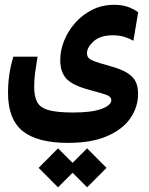

<svg xmlns="http://www.w3.org/2000/svg" viewBox="-20 -423 626 806"><path d="M266.1 176.8Q136.7 176.8 75.2 127.2Q13.7 77.6 13.7 -32.7Q13.7 -70.3 18.8 -107.7Q23.9 -145 36.1 -185.1H137.7Q131.3 -143.6 127.4 -117.4Q123.5 -91.3 123.5 -58.1Q123.5 -17.1 136.5 6.3Q149.4 29.8 185.1 39.6Q220.7 49.3 287.6 49.3Q366.2 49.3 406.7 33.9Q447.3 18.6 447.3 -2.4Q447.3 -16.6 428 -24.2Q408.7 -31.7 359.4 -44.4Q285.2 -64 259 -92.3Q232.9 -120.6 232.9 -170.4Q232.9 -211.9 249.5 -252.9Q266.1 -293.9 296.4 -327.9Q326.7 -361.8 367.9 -382.3Q409.2 -402.8 458.5 -402.8Q492.2 -402.8 516.4 -394.3Q540.5 -385.7 560.1 -371.6L540 -252Q522.9 -261.7 501.7 -268.3Q480.5 -274.9 454.1 -274.9Q401.4 -274.9 373.3 -249.8Q345.2 -224.6 345.2 -199.7Q345.2 -187.5 351.8 -179.9Q358.4 -172.4 378.4 -165Q398.4 -157.7 439 -146.5Q490.2 -132.8 516.1 -115.7Q542 -98.6 550.8 -77.4Q559.6 -56.2 559.6 -28.8Q559.6 26.4 527.3 73.2Q495.1 120.1 429.9 148.4Q364.7 176.8 266.1 176.8ZM345.7 363.3 284.7 302.2 223.6 363.3 142.1 281.7 223.6 199.7 284.7 260.7 345.7 199.7 427.2 281.7Z"/></svg>

Font: Cascadia Mono PL SemiBold
Style: Regular
Weight: 600
Monospace: yes
Designer: Aaron Bell
Foundry: Saja Typeworks
Version: Version 2404.023; ttfautohint (v1.8.4)